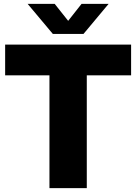

<svg xmlns="http://www.w3.org/2000/svg" viewBox="-20 -970 702 990"><path d="M235 0V-581.5H6.5V-740H656V-581.5H427.5V0ZM400.5 -950H540L410.5 -795H252.5L122.5 -950H262L331.5 -862.5Z"/></svg>

Font: Encode Sans ExtraBold
Style: Regular
Weight: 800
Designer: Multiple Designers
Foundry: Impallari Type
Version: Version 2.000